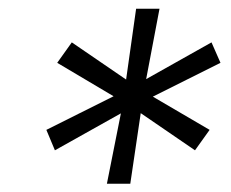

<svg xmlns="http://www.w3.org/2000/svg" viewBox="-20 -748 540 449"><path d="M230 -318.4 262.7 -482.9 108.4 -396.5 88.4 -444.3 245.6 -522.9 113.8 -601.1 147.9 -648.9 274.9 -562 298.3 -727.5H353L321.8 -563L474.6 -648.9L495.6 -601.1L337.4 -522L470.2 -444.3L436 -396.5L309.1 -483.4L284.7 -318.4Z"/></svg>

Font: Inter Light
Style: Italic
Weight: 300
Italic angle: -9.3988°
Designer: Rasmus Andersson
Foundry: rsms
Version: Version 4.001;git-66647c0bb